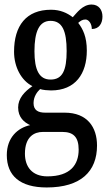

<svg xmlns="http://www.w3.org/2000/svg" viewBox="-20 -590 478 847"><path d="M186 237C337 237 408 166 408 52C408 -28 366 -93 265 -93H179C148 -93 128 -104 128 -135C128 -164 144 -185 157 -197C168 -193 193 -191 205 -191C313 -191 363 -265 363 -367C363 -427 346 -462 325 -489C334 -497 343 -504 357 -504C371 -504 385 -486 385 -462C418 -462 432 -488 432 -517C432 -546 416 -570 384 -570C344 -570 318 -532 301 -514C276 -533 246 -547 205 -547C96 -547 42 -477 42 -362C42 -293 75 -234 123 -210C88 -186 60 -156 60 -116C60 -72 87 -50 113 -38C58 -26 10 17 10 94C10 185 68 237 186 237ZM203 -239C153 -239 132 -281 132 -364C132 -451 153 -498 203 -498C255 -498 274 -453 274 -365C274 -280 256 -239 203 -239ZM189 188C122 188 90 146 90 88C90 13 131 -8 169 -8H255C302 -8 327 13 327 70C327 136 291 188 189 188Z"/></svg>

Font: Noto Serif Devanagari ExtraCondensed Medium
Style: Regular
Weight: 500
Width: 2
Designer: Universal Thirst, Indian Type Foundry and the Monotype Design Team
Foundry: Monotype Imaging Inc.
Version: Version 2.004